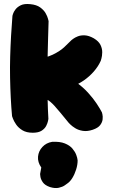

<svg xmlns="http://www.w3.org/2000/svg" viewBox="-20 -671 570 972"><path d="M449 -14Q422 -5 399.5 -8.5Q377 -12 361 -22Q345 -32 336.5 -40.5Q328 -49 328 -49Q301 -82 284 -102.5Q267 -123 256 -135Q245 -147 236 -154.5Q227 -162 217 -168Q207 -174 191 -182L152 -372Q209 -376 246.5 -394Q284 -412 306.5 -433.5Q329 -455 342 -468Q342 -468 350.5 -474.5Q359 -481 374 -487Q389 -493 409.5 -492Q430 -491 455 -477Q480 -462 489 -443Q498 -424 497.5 -405.5Q497 -387 493.5 -375Q490 -363 490 -363Q477 -334 454.5 -308.5Q432 -283 404.5 -264Q377 -245 349.5 -235Q322 -225 299 -226L296 -285Q333 -277 366 -254Q399 -231 425.5 -202Q452 -173 470 -145.5Q488 -118 496 -102Q496 -102 498.5 -92Q501 -82 499.5 -67Q498 -52 487 -37.5Q476 -23 449 -14ZM146 1Q114 1 93.5 -11.5Q73 -24 61.5 -41Q50 -58 45.5 -70.5Q41 -83 41 -83Q37 -126 34.5 -175.5Q32 -225 31 -277.5Q30 -330 31.5 -383.5Q33 -437 36 -489.5Q39 -542 43 -591Q43 -591 46 -601Q49 -611 58.5 -623.5Q68 -636 85.5 -644.5Q103 -653 133 -650Q165 -647 183.5 -633.5Q202 -620 211 -604Q220 -588 223 -576Q226 -564 226 -564Q225 -526 223.5 -479.5Q222 -433 221 -382Q220 -331 220 -277.5Q220 -224 221 -171Q222 -118 225 -69Q225 -69 223 -58.5Q221 -48 214 -34Q207 -20 191 -9.5Q175 1 146 1ZM233 276Q207 267 196.5 251.5Q186 236 184.5 223Q183 210 183 210L189 177Q170 150 172.5 122Q175 94 194.5 73Q214 52 244 47Q283 45 308 55Q333 65 346.5 81Q360 97 366 113Q372 129 373 141Q373 163 365.5 187Q358 211 346 230.5Q334 250 318 260Q318 260 307.5 267.5Q297 275 278 279.5Q259 284 233 276Z"/></svg>

Font: Sour Gummy Black
Style: Regular
Weight: 900
Designer: Stefie Justprince
Foundry: Eifetstype
Version: Version 1.000